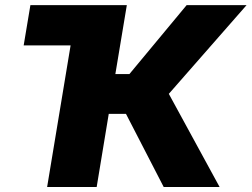

<svg xmlns="http://www.w3.org/2000/svg" viewBox="-20 -748 1006 768"><path d="M384.3 -727.5 357.9 -566.4H74.7L101.6 -727.5ZM168.5 0 289.1 -727.5H487.3L441.4 -451.7H497.6L726.6 -727.5H966.3L655.3 -372.6L858.4 0H634.8L483.9 -292.5H415L366.7 0Z"/></svg>

Font: Inter 17pt Black
Style: Italic
Weight: 900
Italic angle: -9.3988°
Version: Version 4.001;git-66647c0bb